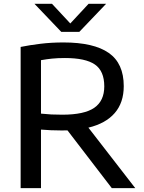

<svg xmlns="http://www.w3.org/2000/svg" viewBox="-20 -966 740 986"><path d="M86 0V-725Q132.5 -734.5 188 -741.2Q243.5 -748 305.5 -748Q461.5 -748 538.5 -694.2Q615.5 -640.5 615.5 -523.5Q615.5 -439 569.2 -385.5Q523 -332 434 -310.5L674.5 0H554L326.5 -296.5Q312 -296 297 -296Q266.5 -296 242 -297.2Q217.5 -298.5 190.5 -300.5V0ZM300 -377Q413 -377 464.2 -412.5Q515.5 -448 515.5 -522.5Q515.5 -601.5 467.2 -634.8Q419 -668 313.5 -668Q275.5 -668 247 -665Q218.5 -662 190.5 -657V-382.5Q220 -379.5 243.5 -378.2Q267 -377 300 -377ZM294.5 -802.5 157 -946.5H247L341 -845.5L435 -946.5H525L387.5 -802.5Z"/></svg>

Font: Encode Sans Semi Expanded Medium
Style: Regular
Weight: 500
Width: 6
Designer: Multiple Designers
Foundry: Impallari Type
Version: Version 3.000; ttfautohint (v1.8.3) -l 8 -r 50 -G 200 -x 14 